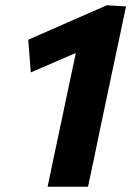

<svg xmlns="http://www.w3.org/2000/svg" viewBox="-20 -712 500 732"><path d="M161.5 0Q172.5 -53 183 -103.2Q193.5 -153.5 207 -216L249.5 -418Q254.5 -441.5 259.5 -464.2Q264.5 -487 269 -510Q226.5 -491.5 183.5 -473Q140.5 -454.5 97.5 -436L87.5 -560.5Q162.5 -593.5 237.2 -626.2Q312 -659 387.5 -692L460.5 -687.5Q448 -629 435.5 -569.2Q423 -509.5 410 -449L361 -217Q348 -153.5 337.5 -103.5Q327 -53.5 315.5 0Z"/></svg>

Font: Commissioner
Style: Bold Italic
Weight: 700
Italic angle: -12°
Designer: Kostas Bartsokas
Foundry: Kostas Bartsokas
Version: Version 1.000; ttfautohint (v1.8.3)